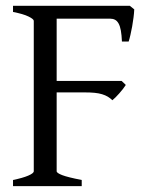

<svg xmlns="http://www.w3.org/2000/svg" viewBox="-20 -635 518 655"><path d="M24.4 0V-21Q57.6 -27.8 76.4 -35.9Q95.2 -43.9 95.2 -50.8V-564Q95.2 -569.8 77.4 -578.6Q59.6 -587.4 24.4 -594.2V-615.2H422.9L438 -603Q437.5 -590.3 435.5 -575.2Q433.6 -560.1 430.9 -544.9Q428.2 -529.8 425 -516.1Q421.9 -502.4 418.9 -493.2H396Q395 -515.6 392.3 -530.8Q389.6 -545.9 384.5 -554.9Q379.4 -564 372.3 -567.6Q365.2 -571.3 356 -571.3H173.3V-358.9H395L409.2 -345.2Q404.8 -338.4 398.9 -330.8Q393.1 -323.2 386.7 -316.2Q380.4 -309.1 374.3 -303Q368.2 -296.9 363.3 -293Q356 -300.3 347.7 -305.2Q339.4 -310.1 328.4 -313.5Q317.4 -316.9 302.5 -318.4Q287.6 -319.8 267.1 -319.8H173.3V-50.8Q173.3 -44.9 192.1 -37.6Q210.9 -30.3 258.8 -21V0Z"/></svg>

Font: Gentium Unicode
Style: Regular
Weight: 400
Version: Version 1.009